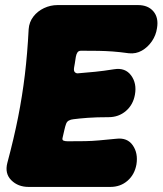

<svg xmlns="http://www.w3.org/2000/svg" viewBox="-20 -712 641 757"><path d="M599 -601Q595 -573 579 -549.5Q563 -526 539.5 -512.5Q516 -499 488 -502Q452 -507 424.5 -509Q397 -511 368.5 -511.5Q340 -512 300 -512Q290 -512 285.5 -505.5Q281 -499 279 -488Q277 -473 275 -462Q273 -451 272 -445Q270 -432 275.5 -427Q281 -422 288 -423Q324 -426 355 -429Q386 -432 430 -439Q474 -446 497 -414.5Q520 -383 512 -339Q505 -299 476.5 -274.5Q448 -250 408 -250Q360 -250 326.5 -247.5Q293 -245 270 -242Q259 -241 251 -236.5Q243 -232 240 -222Q237 -214 234 -200.5Q231 -187 227 -170Q224 -160 230.5 -157.5Q237 -155 247 -155Q289 -155 316 -155.5Q343 -156 370.5 -158.5Q398 -161 439 -165Q482 -170 503.5 -139Q525 -108 518 -64Q511 -24 483 0.5Q455 25 415 25H93Q51 25 24.5 -1.5Q-2 -28 9 -70Q35 -167 51.5 -250.5Q68 -334 78 -417Q88 -500 93 -597Q95 -625 111.5 -646.5Q128 -668 153.5 -680Q179 -692 207 -692H524Q564 -692 585 -667Q606 -642 599 -601Z"/></svg>

Font: Winky Sans Black
Style: Italic
Weight: 900
Italic angle: -8.97852°
Designer: Simon Atzbach
Foundry: typofactur
Version: Version 1.205